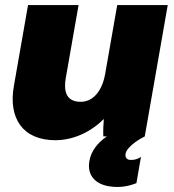

<svg xmlns="http://www.w3.org/2000/svg" viewBox="-20 -540 689 760"><path d="M199 15C271 15 340 -18 391 -69C389 -48 388 -21 389 0H403C366 25 340 59 334 97C323 155 360 194 425 199C453 202 484 199 520 185L538 81C526 90 510 94 495 93C481 92 475 82 477 69C482 39 538 7 553 0L644 -520H444L396 -246C384 -180 349 -137 299 -137C237 -137 233 -187 240 -229L291 -520H91L35 -200C12 -71 71 15 199 15Z"/></svg>

Font: Fixel Display Black
Style: Italic
Weight: 900
Italic angle: -10°
Designer: AlfaBravo + MacPaw
Foundry: Kyrylo Tkachov, Marchela Mozhyna, Serhii Makarenko, Maria Weinstein, Zakhar Kryvoshyya
Version: Version 1.210;Glyphs 3.2 (3217)